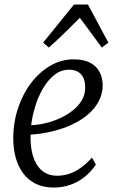

<svg xmlns="http://www.w3.org/2000/svg" viewBox="-20 -832 514 862"><path d="M410.5 -93Q388.5 -60.5 359.5 -37.5Q330.5 -14.5 295.5 -2.2Q260.5 10 220.5 10Q174.5 10 140.2 -7Q106 -24 83.8 -54.2Q61.5 -84.5 50.5 -124.2Q39.5 -164 39.5 -209.5Q39.5 -282 61 -346.5Q82.5 -411 120.2 -460.2Q158 -509.5 206.8 -537.5Q255.5 -565.5 310 -565.5Q356.5 -565.5 385.2 -550Q414 -534.5 427.5 -508Q441 -481.5 441 -450Q441 -411.5 424 -378.8Q407 -346 376.5 -319.5Q346 -293 305.5 -273.8Q265 -254.5 217 -242.8Q169 -231 117.5 -227.5Q116 -188 122.5 -154.2Q129 -120.5 143.8 -95.5Q158.5 -70.5 181.5 -56.8Q204.5 -43 236.5 -43Q262.5 -43 288.2 -51Q314 -59 340.2 -77Q366.5 -95 393 -124.5ZM290 -519Q253.5 -519 224 -495.5Q194.5 -472 172.5 -434Q150.5 -396 137.5 -352.5Q124.5 -309 120 -270Q150 -271 183.5 -278.8Q217 -286.5 248.8 -301Q280.5 -315.5 306.2 -335.8Q332 -356 347.2 -381.8Q362.5 -407.5 362.5 -438.5Q362.5 -478.5 343.5 -498.8Q324.5 -519 290 -519ZM199.5 -618.5 173.5 -640.5 312 -811.5H375L466.5 -640.5L437 -618.5Q413 -652 388.2 -685Q363.5 -718 338.5 -752Q305 -718.5 271.2 -685.5Q237.5 -652.5 199.5 -618.5Z"/></svg>

Font: Merriweather 24pt SemiCondensed Light
Style: Italic
Weight: 300
Width: 4
Italic angle: -7.8°
Designer: Eben Sorkin
Foundry: Eben Sorkin
Version: Version 2.101